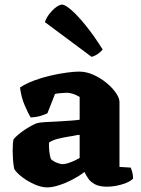

<svg xmlns="http://www.w3.org/2000/svg" viewBox="-20 -811 614 834"><path d="M185 3Q160 3 130.5 -10Q101 -23 76.5 -41.5Q52 -60 42 -77Q38 -95 36.5 -117.5Q35 -140 35 -157Q35 -173 36 -185.5Q37 -198 39 -206Q48 -217 62 -228.5Q76 -240 91.5 -250Q107 -260 120.5 -267Q134 -274 141 -276Q151 -279 175.5 -280.5Q200 -282 223 -283Q241 -284 257 -285Q273 -286 287 -287Q301 -288 311 -289Q321 -290 326 -291V-390Q307 -401 293.5 -404.5Q280 -408 270 -408Q261 -408 244.5 -406.5Q228 -405 219 -403L186 -319Q179 -315 159 -308.5Q139 -302 113 -301Q103 -317 87.5 -353Q72 -389 67 -431Q93 -448 127.5 -461Q162 -474 199 -482.5Q236 -491 269 -495.5Q302 -500 323 -500Q355 -500 386 -486Q417 -472 442.5 -451Q468 -430 483.5 -407.5Q499 -385 499 -368V-86L548 -83Q551 -76 554.5 -63.5Q558 -51 558 -35Q547 -24 527 -16Q507 -8 485 -4Q463 0 446 0Q412 0 392.5 -10.5Q373 -21 363 -36Q353 -51 347 -64Q325 -47 295.5 -31.5Q266 -16 236.5 -6.5Q207 3 185 3ZM252 -98Q261 -98 274.5 -102Q288 -106 302 -112.5Q316 -119 326 -125V-225Q316 -225 306 -222.5Q296 -220 280 -218Q256 -214 233 -208.5Q210 -203 193 -192Q192 -176 194 -155.5Q196 -135 201 -120Q212 -110 227 -104Q242 -98 252 -98ZM378 -564 175 -715Q182 -735 195.5 -752Q209 -769 224 -780Q239 -791 250 -791Q263 -791 290.5 -767Q318 -743 353.5 -699Q389 -655 426 -596Q421 -589 408 -579Q395 -569 378 -564Z"/></svg>

Font: Texturina Medium 12pt Black
Style: Regular
Weight: 900
Version: Version 1.002